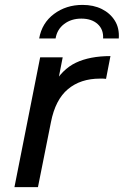

<svg xmlns="http://www.w3.org/2000/svg" viewBox="-20 -764 505 784"><path d="M39 0 144 -530H236L206 -376L196 -414Q233 -481 290 -508Q347 -535 431 -535L413 -442Q407 -443 401 -443Q395 -443 388 -443Q309 -443 257.5 -400Q206 -357 188 -265L135 0ZM140 -607Q151 -670 200.5 -707Q250 -744 317 -744Q362 -744 396 -727Q430 -710 449 -679.5Q468 -649 465 -607H401Q403 -644 378.5 -666Q354 -688 312 -688Q271 -688 242 -666Q213 -644 207 -607Z"/></svg>

Font: Montserrat Thin Medium
Style: Italic
Weight: 500
Italic angle: -11.3°
Version: Version 9.000